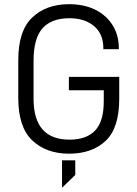

<svg xmlns="http://www.w3.org/2000/svg" viewBox="-20 -719 649 908"><path d="M131.8 -55.7Q66.4 -118.2 66.4 -255.9V-434.6Q66.4 -573.2 131.8 -635.7Q198.2 -699.2 306.6 -699.2Q377.9 -699.2 430.7 -672.9Q483.4 -646.5 512.7 -599.6Q542 -552.7 542 -490.2V-486.3H468.8V-490.2Q468.8 -557.6 425.8 -594.7Q381.8 -632.8 307.6 -632.8Q224.6 -632.8 181.6 -585.9Q138.7 -538.1 138.7 -431.6V-252Q138.7 -58.6 308.6 -58.6Q388.7 -58.6 429.7 -101.6Q470.7 -144.5 470.7 -239.3V-292H305.7V-355.5H543.9V-252Q543.9 -114.3 480.5 -53.7Q416 7.8 306.6 7.8Q198.2 7.8 131.8 -55.7ZM273.4 39.1H335.9V108.4L273.4 168.9Z"/></svg>

Font: DINish
Style: Regular
Weight: 400
Designer: Bert Driehuis
Foundry: Playbeing
Version: Version 3.008; git-95204e4c-release